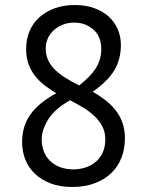

<svg xmlns="http://www.w3.org/2000/svg" viewBox="-20 -732 585 764"><path d="M68 -167Q68 -230 101 -276.5Q134 -323 204 -361Q179 -376 157.5 -392.5Q136 -409 119.5 -430Q103 -451 93.5 -477Q84 -503 84 -537Q84 -576 97.5 -608Q111 -640 136.5 -663Q162 -686 197.5 -699Q233 -712 278 -712Q320 -712 354 -700Q388 -688 411.5 -667Q435 -646 448 -617Q461 -588 461 -553Q461 -496 435 -452.5Q409 -409 349 -367Q375 -352 398.5 -334Q422 -316 439.5 -294Q457 -272 467 -244.5Q477 -217 477 -182Q477 -139 463 -103.5Q449 -68 422 -42.5Q395 -17 356 -2.5Q317 12 267 12Q219 12 182 -2Q145 -16 119.5 -40Q94 -64 81 -96.5Q68 -129 68 -167ZM399 -177Q399 -207 387 -229.5Q375 -252 355.5 -270.5Q336 -289 311 -304Q286 -319 259 -333Q198 -299 172 -257Q146 -215 146 -177Q146 -153 154 -131Q162 -109 178 -93Q194 -77 217.5 -67.5Q241 -58 272 -58Q297 -58 320 -65.5Q343 -73 360.5 -87.5Q378 -102 388.5 -124.5Q399 -147 399 -177ZM162 -539Q162 -511 173 -489.5Q184 -468 202.5 -451Q221 -434 245 -419.5Q269 -405 295 -392Q340 -427 361.5 -461Q383 -495 383 -536Q383 -587 351.5 -614.5Q320 -642 276 -642Q249 -642 228 -633Q207 -624 192 -610Q177 -596 169.5 -577.5Q162 -559 162 -539Z"/></svg>

Font: PTSans
Style: Regular
Weight: 400
Designer: A.Korolkova, O.Umpeleva, V.Yefimov
Foundry: ParaType Ltd
Version: Version 2.003W OFL